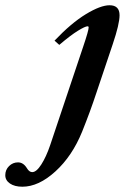

<svg xmlns="http://www.w3.org/2000/svg" viewBox="-171 -458 475 731"><path d="M-85.9 252.9Q-115.2 252.9 -133.1 240.7Q-150.9 228.5 -150.9 209Q-150.9 188.5 -136.5 174.3Q-122.1 160.2 -102.5 160.2Q-82 160.2 -68.4 182.6Q-59.6 197.3 -48.3 197.3Q-32.2 197.3 -13.7 168.2Q4.9 139.2 20 94.7L146 -281.2Q166.5 -341.8 166.5 -353.5Q166.5 -357.9 162.6 -357.9Q153.3 -357.9 125.5 -340.8Q97.7 -323.7 54.7 -287.1L36.6 -303.2Q100.1 -370.1 156 -404.1Q211.9 -438 246.1 -438Q284.2 -438 284.2 -399.9Q284.2 -366.7 258.3 -290L196.3 -105.5Q172.9 -34.2 141.6 43.5Q104 136.2 40 194.6Q-23.9 252.9 -85.9 252.9Z"/></svg>

Font: Elstob 14pt
Style: Bold Italic
Weight: 700
Italic angle: -20°
Designer: Peter S. Baker
Version: Version 1.015